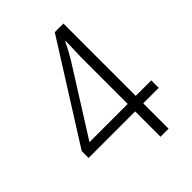

<svg xmlns="http://www.w3.org/2000/svg" viewBox="-207 -823 927 927"><g transform="rotate(-45 256.5 -359.0)"><path d="M499 -173H393V0H338V-173H20V-220L334 -718H393V-224H499ZM338 -518Q338 -540 338.5 -558Q339 -576 339.5 -591.5Q340 -607 340.5 -622Q341 -637 341 -651H338Q327 -627 315.5 -606Q304 -585 290 -562L77 -224H338Z"/></g></svg>

Font: Noto Sans Hebrew SemiCondensed Light
Style: Regular
Weight: 300
Width: 4
Designer: Monotype Design Team
Foundry: Monotype Imaging Inc.
Version: Version 2.003